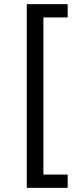

<svg xmlns="http://www.w3.org/2000/svg" viewBox="-20 -725 354 925"><path d="M109 180V-705H306V-641H189V116H306V180Z"/></svg>

Font: wassup Sans
Style: Regular
Weight: 400
Version: Version 2.001